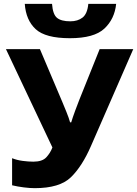

<svg xmlns="http://www.w3.org/2000/svg" viewBox="-20 -970 714 1000"><path d="M674 -714H499L393 -450Q385 -430 371.5 -393.5Q358 -357 351 -333H345Q339 -355 326 -387Q313 -419 305 -438L188 -714H11L253 -202Q242 -173 221 -150.5Q200 -128 154 -128Q128 -128 98 -132Q68 -136 43 -146V-5Q72 2 104 6Q136 10 161 10Q291 10 349.5 -47Q408 -104 454 -210ZM585 -950H440Q435 -898 410 -878.5Q385 -859 346 -859Q299 -859 277 -877Q255 -895 251 -950H109Q115 -865 166 -818Q217 -771 344 -771Q470 -771 523.5 -821Q577 -871 585 -950Z"/></svg>

Font: Noto Sans UI Extra
Style: Regular
Weight: 800
Designer: Monotype Design Team
Foundry: Monotype Imaging Inc.
Version: Version 1.901